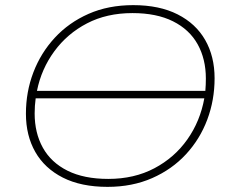

<svg xmlns="http://www.w3.org/2000/svg" viewBox="-20 -724 901 748"><path d="M399 4Q296 4 225 -32Q154 -68 117.5 -132Q81 -196 81 -281Q81 -366 110 -442Q139 -518 193.5 -577Q248 -636 325 -670Q402 -704 499 -704Q601 -704 672 -668Q743 -632 779.5 -568Q816 -504 816 -419Q816 -334 787.5 -258Q759 -182 704.5 -123Q650 -64 572.5 -30Q495 4 399 4ZM402 -27Q503 -27 581.5 -68.5Q660 -110 710 -181Q760 -252 776 -341H119Q115 -312 115 -282Q115 -206 147 -148.5Q179 -91 243 -59Q307 -27 402 -27ZM124 -370H780Q782 -394 782 -418Q782 -494 750 -551.5Q718 -609 654 -641Q590 -673 496 -673Q396 -673 319 -633Q242 -593 191.5 -524Q141 -455 124 -370Z"/></svg>

Font: Montserrat ExtraLight
Style: Italic
Weight: 200
Italic angle: -11.3°
Designer: Julieta Ulanovsky
Foundry: Julieta Ulanovsky
Version: Version 9.000; ttfautohint (v1.8.4.7-5d5b)